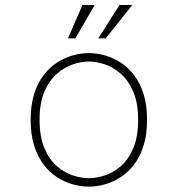

<svg xmlns="http://www.w3.org/2000/svg" viewBox="-20 -720 690 752"><path d="M328 11Q297.5 11 265.8 2.2Q234 -6.5 204.2 -25.5Q174.5 -44.5 151 -75.2Q127.5 -106 113.8 -149.5Q100 -193 100 -251Q100 -308.5 113.8 -352Q127.5 -395.5 151 -426Q174.5 -456.5 204.2 -475.5Q234 -494.5 265.8 -503.2Q297.5 -512 328 -512Q358.5 -512 390.2 -503.2Q422 -494.5 451.8 -475.5Q481.5 -456.5 505 -426Q528.5 -395.5 542.2 -352Q556 -308.5 556 -251Q556 -193 542.2 -149.5Q528.5 -106 505 -75.2Q481.5 -44.5 451.8 -25.5Q422 -6.5 390.2 2.2Q358.5 11 328 11ZM328 -22Q357 -22 390.2 -32.8Q423.5 -43.5 453.2 -69.2Q483 -95 502 -139.5Q521 -184 521 -251Q521 -317 502 -361Q483 -405 453.2 -431Q423.5 -457 390.2 -468Q357 -479 328 -479Q299 -479 265.8 -468Q232.5 -457 202.8 -431Q173 -405 154 -361Q135 -317 135 -251Q135 -184 154 -139.5Q173 -95 202.8 -69.2Q232.5 -43.5 265.8 -32.8Q299 -22 328 -22ZM365 -569.5 448 -700.5H498L394 -569.5ZM246 -569.5 303 -700.5H351L275 -569.5Z"/></svg>

Font: Trispace Thin
Style: Regular
Weight: 100
Designer: Tyler Finck
Foundry: Etcetera Type Company
Version: Version 1.210